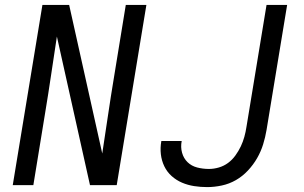

<svg xmlns="http://www.w3.org/2000/svg" viewBox="-20 -755 1240 783"><path d="M32 0 153 -735H262L397 -129Q409 -207 420.5 -285Q432 -363 445 -441L493 -735H577L456 0H347L212 -606Q200 -528 188.5 -450Q177 -372 164 -294L116 0ZM825 8Q798 8 772 4Q746 0 722.5 -10Q699 -20 680 -37Q661 -54 650 -77Q639 -100 636 -126Q633 -152 638 -180H721Q716 -155 722.5 -132Q729 -109 745 -93.5Q761 -78 784 -72Q807 -66 832 -66Q852 -66 872.5 -72Q893 -78 910 -90.5Q927 -103 940 -121Q953 -139 962 -158Q971 -177 976.5 -197Q982 -217 985 -237L1067 -735H1151L1067 -225Q1062 -195 1053 -166Q1044 -137 1028.5 -110Q1013 -83 991 -59.5Q969 -36 942 -20.5Q915 -5 884.5 1.5Q854 8 825 8Z"/></svg>

Font: Iosevka Aile Oblique
Style: Regular
Weight: 400
Italic angle: -9°
Designer: Belleve Invis
Foundry: Belleve Invis
Version: Version 31.1.0; ttfautohint (v1.8.4)